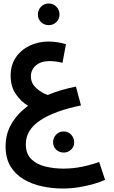

<svg xmlns="http://www.w3.org/2000/svg" viewBox="-20 -809 651 1100"><path d="M340 271Q281 271 223 259Q165 247 117 219Q69 191 40.5 144.5Q12 98 12 29Q12 -43 46.5 -101Q81 -159 141 -203Q101 -226 71 -269.5Q41 -313 41 -375Q41 -437 71 -480.5Q101 -524 150.5 -547.5Q200 -571 257 -571Q284 -571 309 -567Q334 -563 358 -556L338 -449Q320 -454 300.5 -456.5Q281 -459 264 -459Q214 -459 185.5 -434Q157 -409 157 -371Q157 -332 188 -304Q219 -276 254 -265Q326 -295 415 -313L444 -205Q293 -174 210.5 -119.5Q128 -65 128 17Q128 72 159 102.5Q190 133 239.5 145Q289 157 343 157Q399 157 451.5 146Q504 135 548 119L582 221Q557 233 518 244.5Q479 256 433 263.5Q387 271 340 271ZM260 -665Q233 -665 215 -682.5Q197 -700 197 -726Q197 -752 215 -770.5Q233 -789 260 -789Q285 -789 303 -770.5Q321 -752 321 -726Q321 -700 303 -682.5Q285 -665 260 -665ZM345 65Q319 65 301.5 48Q284 31 284 6Q284 -19 301.5 -37.5Q319 -56 345 -56Q370 -56 387.5 -37.5Q405 -19 405 6Q405 31 387.5 48Q370 65 345 65Z"/></svg>

Font: Noto Sans Arabic UI SmCn SmBd
Style: Regular
Weight: 600
Width: 4
Designer: Monotype Design Team, Nadine Chahine and Nizar Qandah
Foundry: Monotype Imaging Inc.
Version: Version 2.010; ttfautohint (v1.8.4.7-5d5b)